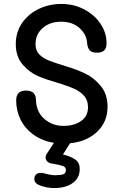

<svg xmlns="http://www.w3.org/2000/svg" viewBox="-20 -728 624 973"><path d="M335 -2 299 55Q335 63 359.5 79Q384 95 384 128Q384 174 348.5 199.5Q313 225 255 225Q217 225 180 211Q154 200 154 179Q154 164 163 156Q172 148 186 148Q197 148 202 150Q238 160 259 160Q288 160 301 155Q314 150 314 133Q314 119 299.5 113.5Q285 108 246 101Q230 100 220.5 91Q211 82 211 69Q211 66 213 58L253 -4Q194 -14 150.5 -45Q107 -76 84.5 -121.5Q62 -167 62 -219Q62 -269 111 -269Q160 -269 162 -226Q163 -162 204 -126Q245 -90 302 -90Q355 -90 390.5 -114.5Q426 -139 426 -185Q426 -220 406 -242.5Q386 -265 354.5 -279Q323 -293 273 -308Q217 -324 174.5 -341.5Q132 -359 96 -399.5Q60 -440 60 -505Q60 -564 91 -610Q122 -656 175 -682Q228 -708 290 -708Q355 -708 407.5 -680Q460 -652 490 -606.5Q520 -561 520 -510Q520 -484 508 -472.5Q496 -461 472 -461Q446 -461 435.5 -472Q425 -483 422 -505Q420 -552 384 -585Q348 -618 290 -618Q233 -618 196.5 -586Q160 -554 160 -504Q160 -472 179 -452.5Q198 -433 227 -421.5Q256 -410 318 -391Q371 -375 413.5 -354.5Q456 -334 490.5 -292.5Q525 -251 525 -187Q525 -110 472 -60Q419 -10 335 -2Z"/></svg>

Font: Mali Medium
Style: Regular
Weight: 500
Version: Version 1.000; ttfautohint (v1.6)